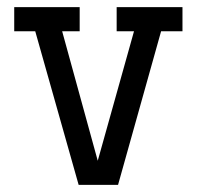

<svg xmlns="http://www.w3.org/2000/svg" viewBox="-20 -520 553 540"><path d="M20 -432.1V-500H204.1V-432.1H154.8L254.9 -67.9L356.9 -432.1H308.1V-500H493.2V-432.1H433.1L312 0H201.2L79.1 -432.1Z"/></svg>

Font: Kelly Slab
Style: Regular
Weight: 400
Designer: Denis Masharov
Foundry: Denis Masharov
Version: Version 1.001